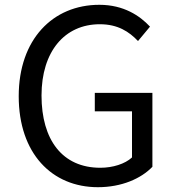

<svg xmlns="http://www.w3.org/2000/svg" viewBox="-20 -767 729 800"><path d="M388 13C487 13 568 -23 615 -72V-380H375V-303H530V-111C501 -84 450 -68 398 -68C240 -68 153 -184 153 -369C153 -552 249 -666 396 -666C471 -666 518 -635 555 -596L605 -656C563 -701 496 -747 394 -747C200 -747 58 -603 58 -366C58 -128 196 13 388 13Z"/></svg>

Font: Microsoft YaHei
Style: Regular
Weight: 400
Designer: Ryoko NISHIZUKA 西塚涼子 (kana, bopomofo & ideographs); Paul D. Hunt (Latin, Greek & Cyrillic); Sandoll Communications 산돌커뮤니
Foundry: Adobe
Version: Version 2.001;hotconv 1.0.111;makeotfexe 2.5.65597